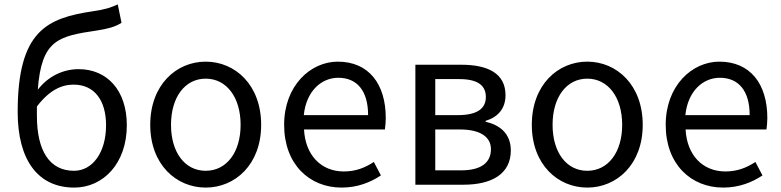

<svg xmlns="http://www.w3.org/2000/svg" viewBox="-20 -836 3535 869"><path d="M316 13C447 13 554 -96 554 -269C554 -428 464 -523 336 -523C267 -523 199 -492 151 -430C168 -657 244 -672 419 -698C464 -705 502 -714 530 -733L513 -816C479 -801 460 -794 400 -785C193 -754 60 -697 60 -329C60 -110 153 13 316 13ZM147 -354C204 -429 260 -453 313 -453C408 -453 460 -381 460 -269C460 -146 399 -63 315 -63C204 -63 147 -154 147 -312Z M911 13C1044 13 1162 -91 1162 -271C1162 -452 1044 -557 911 -557C778 -557 660 -452 660 -271C660 -91 778 13 911 13ZM911 -63C817 -63 754 -146 754 -271C754 -396 817 -480 911 -480C1005 -480 1069 -396 1069 -271C1069 -146 1005 -63 911 -63Z M1526 13C1599 13 1657 -11 1704 -42L1672 -103C1631 -76 1589 -60 1536 -60C1433 -60 1362 -134 1356 -250H1722C1724 -264 1726 -282 1726 -302C1726 -457 1648 -557 1509 -557C1385 -557 1266 -448 1266 -271C1266 -92 1381 13 1526 13ZM1355 -315C1366 -423 1434 -484 1511 -484C1596 -484 1646 -425 1646 -315Z M1860 0H2078C2203 0 2292 -47 2292 -155C2292 -233 2240 -271 2178 -285V-289C2234 -306 2268 -345 2268 -405C2268 -504 2188 -543 2068 -543H1860ZM1950 -315V-478H2059C2144 -478 2179 -448 2179 -397C2179 -347 2143 -315 2053 -315ZM1950 -65V-250H2062C2154 -250 2202 -216 2202 -161C2202 -100 2158 -65 2067 -65Z M2638 13C2771 13 2889 -91 2889 -271C2889 -452 2771 -557 2638 -557C2505 -557 2387 -452 2387 -271C2387 -91 2505 13 2638 13ZM2638 -63C2544 -63 2481 -146 2481 -271C2481 -396 2544 -480 2638 -480C2732 -480 2796 -396 2796 -271C2796 -146 2732 -63 2638 -63Z M3253 13C3326 13 3384 -11 3431 -42L3399 -103C3358 -76 3316 -60 3263 -60C3160 -60 3089 -134 3083 -250H3449C3451 -264 3453 -282 3453 -302C3453 -457 3375 -557 3236 -557C3112 -557 2993 -448 2993 -271C2993 -92 3108 13 3253 13ZM3082 -315C3093 -423 3161 -484 3238 -484C3323 -484 3373 -425 3373 -315Z"/></svg>

Font: Noto Sans CJK SC
Style: Regular
Weight: 400
Designer: Ryoko NISHIZUKA 西塚涼子 (kana, bopomofo & ideographs); Paul D. Hunt (Latin, Greek & Cyrillic); Sandoll Communications 산돌커뮤니
Foundry: Adobe
Version: Version 2.004;hotconv 1.0.118;makeotfexe 2.5.65603